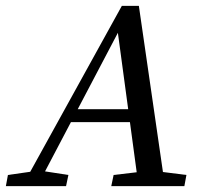

<svg xmlns="http://www.w3.org/2000/svg" viewBox="-46 -634 689 654"><path d="M-26 0 -19 -38 79 -52H96L187 -38L179 0ZM30 0 369 -614H427L516 0H426L353 -541L368 -546L81 0ZM177 -218 191 -262H451L441 -218ZM333 0 341 -38 460 -52H478L589 -38L582 0Z"/></svg>

Font: Lisu Bosa
Style: Italic
Weight: 400
Italic angle: -19°
Designer: David Morse, Annie Olsen, Victor Gaultney, Frank Grießhammer (Latin)
Foundry: SIL International
Version: Version 2.000